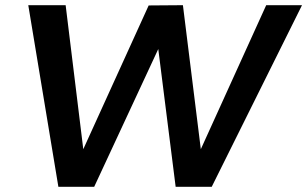

<svg xmlns="http://www.w3.org/2000/svg" viewBox="-20 -720 1184 740"><path d="M796 0H657L590 -531L343 0H205L89 -700H233L301 -145L553 -699L685 -700L754 -145L1006 -700H1144Z"/></svg>

Font: Argentum Sans Medium
Style: Italic
Weight: 500
Italic angle: -11°
Designer: Julieta Ulanovsky (font), Cristiano Sobral (main changes and remaster)
Foundry: Julieta Ulanovsky (font), Cristiano Sobral (main changes and remaster)
Version: Version 2.007;June 15, 2022;FontCreator 14.0.0.2814 64-bit; 